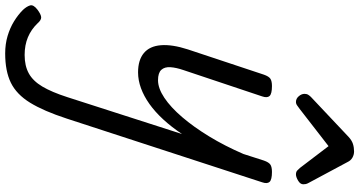

<svg xmlns="http://www.w3.org/2000/svg" viewBox="-456 -530 1421 760"><g transform="rotate(90 255.0 -149.5)"><path d="M161 15Q112 15 84.5 -8Q57 -31 53.5 -75.5Q50 -120 70 -182L170 -483Q177 -503 186.5 -509Q196 -515 215 -515Q246 -515 254.5 -505.5Q263 -496 256 -476L152 -165Q142 -136 140.5 -113Q139 -90 151 -77Q163 -64 192 -64Q224 -64 261.5 -89Q299 -114 338 -159.5Q377 -205 414.5 -266.5Q452 -328 484 -402L510 -483Q517 -503 526.5 -509Q536 -515 555 -515Q586 -515 594.5 -505.5Q603 -496 596 -476L344 297Q314 389 281 442.5Q248 496 202 518.5Q156 541 86 541Q49 541 17 531.5Q-15 522 -41 506Q-67 490 -86 471Q-100 456 -104 442.5Q-108 429 -87 413Q-68 399 -57 398.5Q-46 398 -33 413Q-9 438 22 451Q53 464 92 464Q135 464 165 447.5Q195 431 217 394Q239 357 259 295L405 -159Q377 -117 347 -84.5Q317 -52 286 -30Q255 -8 223.5 3.5Q192 15 161 15ZM278 -610Q265 -610 255.5 -621Q246 -632 246 -644Q246 -653 250 -659Q254 -665 258 -669L416 -818Q430 -831 444 -835.5Q458 -840 474 -840Q487 -840 498.5 -833.5Q510 -827 516 -814L598 -661Q602 -654 603 -649Q604 -644 604 -639Q604 -627 589.5 -618.5Q575 -610 565 -610Q555 -610 549.5 -615Q544 -620 539 -626L453 -739L306 -625Q300 -621 293 -615.5Q286 -610 278 -610Z"/></g></svg>

Font: Playwrite IN
Style: Regular
Weight: 400
Designer: Veronika Burian, José Scaglione
Foundry: TypeTogether
Version: Version 1.002